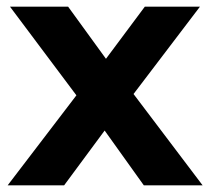

<svg xmlns="http://www.w3.org/2000/svg" viewBox="-20 -558 632 578"><path d="M590 0 382 -275 582 -538H416L299 -381L185 -538H10L210 -271L3 0H173L295 -165L413 0Z"/></svg>

Font: Talent SemiBold
Style: Bold
Weight: 700
Designer: Mike Powis
Version: Version 1.001;hotconv 1.0.109;makeotfexe 2.5.65596